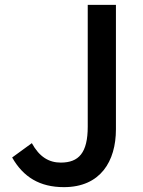

<svg xmlns="http://www.w3.org/2000/svg" viewBox="-20 -757 590 790"><path d="M243 13C393 13 457 -93 457 -225V-737H341V-236C341 -128 304 -88 230 -88C182 -88 142 -111 111 -168L30 -109C76 -28 144 13 243 13Z"/></svg>

Font: Noto Sans HK Medium
Style: Regular
Weight: 500
Designer: Ryoko NISHIZUKA 西塚涼子 (kana, bopomofo & ideographs); Paul D. Hunt (Latin, Greek & Cyrillic); Sandoll Communications 산돌커뮤니
Foundry: Adobe
Version: Version 2.002;hotconv 1.0.116;makeotfexe 2.5.65601